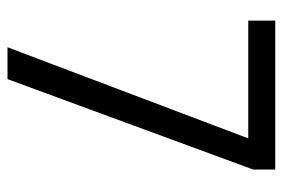

<svg xmlns="http://www.w3.org/2000/svg" viewBox="-141 -613 754 512"><g transform="rotate(90 236.0 -357.0)"><path d="M106 0H191L432 -655V-714H35V-642H349Z"/></g></svg>

Font: Noto Sans Sinhala Condensed
Style: Regular
Weight: 400
Width: 3
Designer: Jelle Bosma - Monotype Design Team
Foundry: Monotype Imaging Inc.
Version: Version 2.006